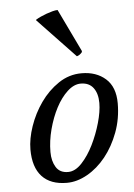

<svg xmlns="http://www.w3.org/2000/svg" viewBox="-53 -756 563 808"><g transform="rotate(-5 229.0 -352.0)"><path d="M206 -33Q236 -33 264 -63Q292 -93 313.5 -136.5Q335 -180 348.5 -227.5Q362 -275 362 -311Q362 -351 344 -375Q326 -399 291 -399Q262 -399 234.5 -373.5Q207 -348 186 -308Q165 -268 152 -219Q139 -170 139 -123Q139 -85 155 -59Q171 -33 206 -33ZM56 -141Q56 -186 74 -238.5Q92 -291 124 -336.5Q156 -382 200.5 -412Q245 -442 298 -442Q360 -442 399.5 -407Q439 -372 439 -303Q439 -238 417.5 -180.5Q396 -123 361.5 -80Q327 -37 283.5 -12.5Q240 12 197 12Q128 12 92 -27Q56 -66 56 -141ZM308 -535Q308 -532 307 -530Q297 -518 285 -515L127 -681Q127 -683 129 -684Q137 -689 149 -694.5Q161 -700 173.5 -704.5Q186 -709 199 -712.5Q212 -716 221 -716Z"/></g></svg>

Font: Lusitana
Style: Italic
Weight: 400
Italic angle: -12°
Designer: Ana Paula Megda
Foundry: Ana Paula Megda
Version: Version 1.000; ttfautohint (v1.1) -l 8 -r 50 -G 200 -x 14 -D